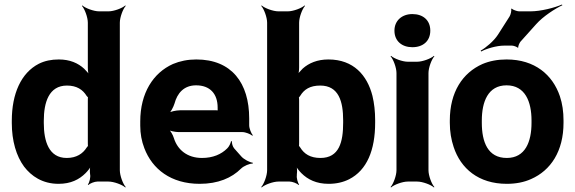

<svg xmlns="http://www.w3.org/2000/svg" viewBox="-20 -800 2535 846"><path d="M367 13 370 15C376 8 397 0 409 0H458C482 0 519 14 532 26L534 24C522 11 508 -26 508 -50V-700C508 -724 522 -761 534 -774L532 -776C519 -764 482 -750 458 -750H417C393 -750 356 -764 343 -776L341 -774C353 -761 367 -724 367 -700V-502C367 -489 369 -472 373 -464L377 -465C373 -474 360 -488 351 -497C324 -522 288 -538 239 -538C206 -538 177 -532 151 -519C73 -479 32 -387 32 -268V-258C32 -179 52 -112 86 -66C118 -24 167 10 238 10C292 10 329 -9 357 -37C367 -47 380 -63 383 -73L380 -74C376 -65 375 -46 377 -32C380 -19 374 5 367 13ZM367 -356V-172C367 -170 367 -156 368 -155L371 -159C370 -160 363 -152 362 -150C345 -123 317 -104 274 -104C195 -104 173 -178 173 -258V-268C173 -348 195 -423 275 -423C318 -423 345 -405 362 -377C363 -376 370 -368 371 -369L368 -373C367 -372 367 -358 367 -356Z M845 -538C807 -538 773 -531 742 -518C655 -479 598 -390 598 -265V-246C598 -211 604 -178 616 -147C651 -55 733 10 860 10C941 10 1001 -16 1042 -57C1054 -69 1081 -80 1093 -79L1094 -83C1081 -84 1054 -98 1043 -111L1012 -146C1005 -154 1001 -169 1002 -177L998 -178C997 -170 989 -153 981 -146C955 -120 918 -104 870 -104C805 -104 762 -140 746 -192C742 -206 730 -226 721 -233L719 -229C728 -223 752 -218 768 -218H1048C1062 -218 1084 -209 1092 -202L1094 -204C1087 -212 1078 -234 1078 -248V-278C1078 -434 1001 -538 845 -538ZM939 -326V-320C939 -317 939 -311 941 -310L943 -312C942 -314 936 -314 933 -314H773C756 -314 729 -308 719 -301L722 -297C732 -305 744 -328 749 -344C761 -389 790 -424 844 -424C905 -424 939 -387 939 -326Z M1298 -503V-700C1298 -724 1312 -761 1324 -774L1322 -776C1309 -764 1272 -750 1248 -750H1207C1183 -750 1146 -764 1133 -776L1131 -774C1143 -761 1157 -724 1157 -700V-50C1157 -26 1143 11 1131 24L1133 26C1146 14 1183 0 1207 0H1256C1268 0 1289 8 1295 15L1298 13C1292 6 1286 -16 1288 -28V-32C1290 -46 1289 -64 1285 -74L1282 -73C1285 -63 1298 -47 1308 -37C1336 -9 1374 10 1428 10C1462 10 1492 3 1518 -10C1597 -50 1633 -139 1633 -259V-270C1633 -309 1629 -345 1621 -378C1598 -468 1538 -538 1427 -538C1378 -538 1341 -522 1314 -498C1305 -489 1292 -475 1288 -467L1292 -465C1296 -474 1298 -490 1298 -503ZM1392 -104C1347 -104 1320 -122 1303 -150C1302 -152 1296 -160 1294 -159L1297 -156C1298 -156 1298 -169 1298 -171V-357C1298 -359 1298 -372 1296 -372L1294 -369C1296 -368 1302 -376 1303 -378C1320 -406 1346 -423 1391 -423C1473 -423 1492 -352 1492 -270V-259C1492 -175 1475 -104 1392 -104Z M1868 -50V-478C1868 -502 1882 -539 1894 -552L1892 -554C1879 -542 1842 -528 1818 -528H1777C1753 -528 1716 -542 1703 -554L1701 -552C1713 -539 1727 -502 1727 -478V-50C1727 -26 1713 11 1701 24L1703 26C1716 14 1753 0 1777 0H1818C1842 0 1879 14 1892 26L1894 24C1882 11 1868 -26 1868 -50ZM1797 -592C1844 -592 1876 -619 1876 -665C1876 -711 1844 -738 1797 -738C1751 -738 1718 -709 1718 -665C1718 -619 1751 -592 1797 -592Z M1962 -269V-259C1962 -220 1968 -185 1979 -152C2010 -58 2088 10 2213 10C2253 10 2289 3 2320 -11C2407 -49 2463 -134 2463 -259V-269C2463 -308 2458 -343 2447 -376C2415 -470 2337 -538 2212 -538C2172 -538 2137 -531 2106 -518C2018 -479 1962 -394 1962 -269ZM2322 -269V-259C2322 -176 2295 -104 2213 -104C2129 -104 2103 -175 2103 -259V-269C2103 -351 2130 -424 2212 -424C2294 -424 2322 -352 2322 -269ZM2225 -727 2174 -647C2156 -619 2120 -589 2098 -577L2100 -573C2122 -585 2167 -599 2201 -599H2236C2242 -599 2258 -594 2260 -590L2264 -591C2262 -596 2269 -611 2273 -616L2342 -693C2373 -728 2426 -762 2458 -777L2456 -780C2424 -766 2363 -750 2317 -750H2267C2259 -750 2239 -757 2235 -762L2232 -761C2235 -755 2230 -734 2225 -727Z"/></svg>

Font: Asimov
Style: Edge
Weight: 500
Designer: Google
Version: Version 2.000980: 2014